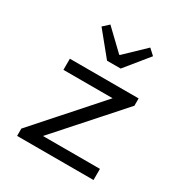

<svg xmlns="http://www.w3.org/2000/svg" viewBox="-174 -873 947 1001"><g transform="rotate(30 300.0 -373.0)"><path d="M71 0V-44L404 -419H108V-486H522V-442L188 -67H531V0ZM281 -574 167 -714 202 -746 320 -633H324L442 -746L477 -714L363 -574Z"/></g></svg>

Font: SauceCodePro NFM
Style: Regular
Weight: 400
Monospace: yes
Designer: Paul D. Hunt, Teo Tuominen
Foundry: Adobe
Version: Version 2.042;hotconv 1.1.0;makeotfexe 2.6.0;Nerd Fonts 3.3.